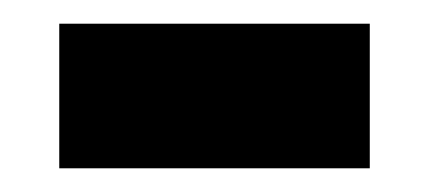

<svg xmlns="http://www.w3.org/2000/svg" viewBox="-20 -349 362 162"><path d="M30 -207V-329H292V-207Z"/></svg>

Font: Noto Sans Myanmar
Style: Bold
Weight: 700
Designer: Monotype Design Team
Foundry: Monotype Imaging Inc.
Version: Version 2.107; ttfautohint (v1.8.4.7-5d5b)